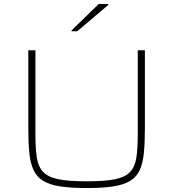

<svg xmlns="http://www.w3.org/2000/svg" viewBox="-20 -942 875 970"><path d="M419 8Q337 8 283 -0.5Q229 -9 197 -29Q165 -49 149 -84Q133 -119 128 -170.5Q123 -222 123 -294V-688H159V-264Q159 -192 166 -146Q173 -100 198 -73.5Q223 -47 275 -36.5Q327 -26 418 -26Q509 -26 561 -36.5Q613 -47 637.5 -73.5Q662 -100 669 -146Q676 -192 676 -264V-688H712V-294Q712 -222 707 -170.5Q702 -119 686.5 -84Q671 -49 639 -29Q607 -9 553.5 -0.5Q500 8 419 8ZM342 -784V-789L479 -922H527V-917L370 -784Z"/></svg>

Font: Saira Expanded Thin
Style: Regular
Weight: 250
Width: 7
Designer: Hector Gatti with collaboration of the Omnibus-Type team
Foundry: Omnibus-Type
Version: Version 1.101